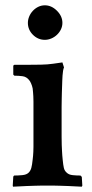

<svg xmlns="http://www.w3.org/2000/svg" viewBox="-20 -699 346 723"><path d="M288 4Q281 4 267 3Q253 2 237 1.5Q221 1 207 0.5Q193 0 186 0H132Q125 0 110.5 0.5Q96 1 80.5 1.5Q65 2 50.5 3Q36 4 29 4L28 0L30 -34L33 -38Q48 -38 64 -39.5Q80 -41 88 -49Q95 -56 98 -67Q101 -78 103 -98Q104 -105 104.5 -112Q105 -119 105.5 -127Q106 -135 106 -146Q106 -157 106 -173V-286Q106 -305 106 -316.5Q106 -328 105.5 -336Q105 -344 104.5 -350.5Q104 -357 103 -366Q101 -376 97 -385Q93 -394 90 -397Q80 -410 65 -412Q50 -414 34 -414L30 -418V-452L34 -455H85Q108 -455 134 -455.5Q160 -456 180 -459L215 -464L221 -445Q219 -441 217.5 -432.5Q216 -424 215.5 -414.5Q215 -405 214.5 -395.5Q214 -386 214 -380Q214 -372 213.5 -365.5Q213 -359 213 -350.5Q213 -342 212.5 -329Q212 -316 212 -297V-185Q212 -165 212.5 -152.5Q213 -140 213.5 -131Q214 -122 214.5 -114.5Q215 -107 216 -98Q218 -77 220.5 -66.5Q223 -56 231 -49Q239 -41 253.5 -39.5Q268 -38 283 -38L288 -33L290 0ZM85 -613Q85 -625 90 -637Q95 -649 104 -658.5Q113 -668 124.5 -673.5Q136 -679 149 -679Q174 -679 194.5 -658.5Q215 -638 215 -613Q215 -600 209.5 -588.5Q204 -577 194.5 -568Q185 -559 173 -554Q161 -549 149 -549Q123 -549 104 -568Q85 -587 85 -613Z"/></svg>

Font: QuattrocentoBold
Style: Bold
Weight: 700
Designer: Pablo Impallari
Foundry: Pablo Impallari, Igino Marini, Branda Gallo
Version: Version 2.000